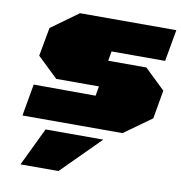

<svg xmlns="http://www.w3.org/2000/svg" viewBox="-83 -600 856 907"><g transform="rotate(10 345.0 -147.0)"><path d="M44 0 71 -153 368 -152 376 -198H171L73 -292L98 -429L228 -523H690L663 -371H406L398 -325H581L679 -231L655 -94L524 0ZM75 229 163 46H440L257 229Z"/></g></svg>

Font: Tomorrow Black
Style: Italic
Weight: 900
Italic angle: -10°
Designer: Tony de Marco, Monica Rizzolli
Foundry: Just in Type
Version: Version 2.002